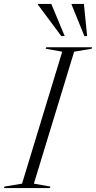

<svg xmlns="http://www.w3.org/2000/svg" viewBox="-62 -955 488 975"><path d="M254 -692.5 170 -707.5 172.5 -715H406L403.5 -707.5L314.5 -692.5L110 -22.5L194 -7.5L191.5 0H-41.5L-39.5 -7.5L50 -22.5ZM266.5 -772H249L130.5 -931.5L131 -935H198.5ZM380.5 -772H366.5L301.5 -931.5V-935H364Z"/></svg>

Font: Newsreader 72pt Light
Style: Italic
Weight: 300
Italic angle: -17°
Designer: Hugues Gentile
Foundry: Production Type
Version: Version 1.003; ttfautohint (v1.8.3)